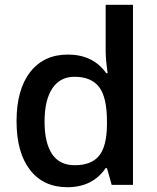

<svg xmlns="http://www.w3.org/2000/svg" viewBox="-20 -780 663 810"><path d="M264.2 9.8Q163.1 9.8 106.4 -63.5Q49.8 -136.7 49.8 -269Q49.8 -401.9 107.2 -475.8Q164.6 -549.8 266.1 -549.8Q372.6 -549.8 428.2 -471.2H434.1Q425.8 -529.3 425.8 -563V-759.8H541V0H451.2L431.2 -70.8H425.8Q370.6 9.8 264.2 9.8ZM294.9 -83Q365.7 -83 397.9 -122.8Q430.2 -162.6 431.2 -252V-268.1Q431.2 -370.1 397.9 -413.1Q364.7 -456.1 293.9 -456.1Q233.4 -456.1 200.7 -407Q168 -357.9 168 -267.1Q168 -177.2 199.7 -130.1Q231.4 -83 294.9 -83Z"/></svg>

Font: f42954597008400   
Style: Regular
Weight: 600
Foundry: Ascender Corporation
Version: Version 1.10